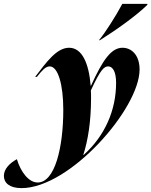

<svg xmlns="http://www.w3.org/2000/svg" viewBox="-183 -766 779 989"><path d="M-163 140C-163 176 -134 203 -72 203C176 203 536 -206 536 -408C536 -483 494 -520 448 -520C390 -520 346 -457 286 -325H284C275 -437 241 -520 173 -520C109 -520 57 -447 -2 -370H7C33 -402 51 -424 73 -424C116 -424 143 -330 143 -200C143 -7 100 174 11 174C-36 174 -77 118 -96 54C-131 73 -163 103 -163 140ZM246 32C271 -45 286 -144 286 -261C286 -274 286 -287 285 -300C335 -409 354 -424 374 -424C396 -424 415 -400 415 -339C415 -199 358 -67 248 32ZM327 -559H332C421 -615 521 -687 576 -741V-746H447C414 -684 360 -599 327 -559Z"/></svg>

Font: Nyght Serif Bold Italic
Style: Regular
Weight: 700
Italic angle: -16°
Designer: Maksym Kobuzan
Version: Version 0.410;Glyphs 3.1.2 (3151)